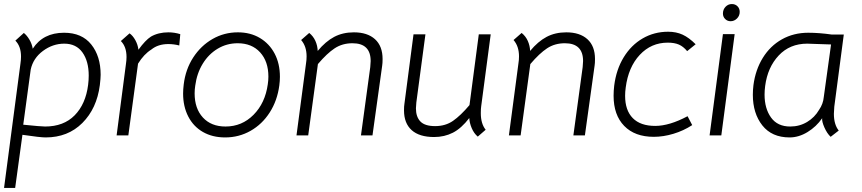

<svg xmlns="http://www.w3.org/2000/svg" viewBox="-23 -670 4263 950"><path d="M475 -300Q475 -283 471 -249Q456 -133 384.5 -61.5Q313 10 203 10Q176 10 88 -3L52 260H-3L78 -354Q81 -374 81 -390Q81 -441 53 -469L95 -507Q110 -495 122.5 -474Q135 -453 139 -429Q190 -508 294 -508Q382 -508 428.5 -450Q475 -392 475 -300ZM413 -250Q416 -274 416 -296Q416 -367 385 -410.5Q354 -454 295 -454Q238 -454 189.5 -418Q141 -382 129 -326L92 -53Q180 -44 200 -44Q292 -44 346.5 -99.5Q401 -155 413 -250Z M869 -501 864 -445Q837 -452 810 -452Q759 -452 726 -425Q689 -402 660 -355L612 0H554L600 -352Q603 -372 603 -388Q603 -439 575 -467L618 -505Q634 -494 646.5 -471.5Q659 -449 662 -424Q696 -471 724 -489Q761 -510 810 -510Q840 -510 869 -501Z M883 -207Q883 -228 886 -252Q895 -327 933 -385.5Q971 -444 1028.5 -477Q1086 -510 1154 -510Q1216 -510 1263 -482Q1310 -454 1336 -404.5Q1362 -355 1362 -290Q1362 -270 1359 -247Q1349 -172 1311.5 -113.5Q1274 -55 1216.5 -22.5Q1159 10 1091 10Q1028 10 981 -17Q934 -44 908.5 -93.5Q883 -143 883 -207ZM1302 -253Q1305 -273 1305 -291Q1305 -366 1264 -411Q1223 -456 1153 -456Q1099 -456 1054 -429Q1009 -402 980 -354.5Q951 -307 943 -246Q940 -227 940 -208Q940 -133 981 -88.5Q1022 -44 1093 -44Q1174 -44 1231.5 -102Q1289 -160 1302 -253Z M1494 -391Q1494 -441 1467 -472L1507 -507Q1527 -491 1537.5 -467.5Q1548 -444 1549 -418Q1588 -465 1630.5 -487.5Q1673 -510 1728 -510Q1795 -510 1832.5 -476Q1870 -442 1870 -378Q1870 -357 1868 -345L1820 0H1763L1809 -338Q1811 -360 1811 -368Q1811 -456 1721 -456Q1671 -456 1633 -431Q1595 -406 1550 -353L1502 0H1444L1491 -355Q1494 -373 1494 -391Z M1976 -124Q1976 -145 1978 -156L2023 -500H2082L2037 -163Q2035 -143 2035 -134Q2035 -92 2057 -69Q2079 -46 2130 -46Q2181 -46 2218.5 -72Q2256 -98 2300 -150L2346 -500H2405L2358 -145Q2356 -133 2356 -110Q2356 -58 2380 -28L2341 6Q2322 -10 2311 -36Q2300 -62 2299 -86Q2260 -35 2218 -13.5Q2176 8 2125 8Q2052 8 2014 -26Q1976 -60 1976 -124Z M2545 -391Q2545 -441 2518 -472L2558 -507Q2578 -491 2588.5 -467.5Q2599 -444 2600 -418Q2639 -465 2681.5 -487.5Q2724 -510 2779 -510Q2846 -510 2883.5 -476Q2921 -442 2921 -378Q2921 -357 2919 -345L2871 0H2814L2860 -338Q2862 -360 2862 -368Q2862 -456 2772 -456Q2722 -456 2684 -431Q2646 -406 2601 -353L2553 0H2495L2542 -355Q2545 -373 2545 -391Z M3013 -196Q3013 -221 3016 -246Q3026 -326 3063 -386.5Q3100 -447 3157 -480Q3214 -513 3283 -513Q3323 -513 3354.5 -498.5Q3386 -484 3419 -451L3377 -417Q3358 -440 3336 -449.5Q3314 -459 3281 -459Q3199 -459 3142.5 -398.5Q3086 -338 3073 -237Q3070 -216 3070 -196Q3070 -124 3108 -85.5Q3146 -47 3219 -47Q3289 -47 3379 -95L3402 -51Q3359 -23 3309 -8Q3259 7 3212 7Q3118 7 3065.5 -47Q3013 -101 3013 -196Z M3554 -501H3612L3546 0H3488ZM3554 -603Q3554 -623 3567 -636.5Q3580 -650 3598 -650Q3615 -650 3626 -639Q3637 -628 3637 -611Q3637 -592 3623.5 -578.5Q3610 -565 3592 -565Q3576 -565 3565 -576Q3554 -587 3554 -603Z M3702 -201Q3702 -225 3705 -249Q3715 -325 3751.5 -384Q3788 -443 3846 -475.5Q3904 -508 3976 -508Q4030 -508 4093 -499H4152L4105 -142Q4103 -118 4103 -107Q4103 -54 4127 -24L4087 7Q4069 -10 4056 -39.5Q4043 -69 4045 -85Q4016 -43 3972.5 -16.5Q3929 10 3884 10Q3796 10 3749 -49.5Q3702 -109 3702 -201ZM4030 -127Q4050 -156 4053 -190L4089 -450L4029 -452L3971 -454Q3885 -454 3830 -395.5Q3775 -337 3763 -245Q3760 -223 3760 -202Q3760 -133 3792 -88.5Q3824 -44 3887 -44Q3933 -44 3970.5 -66.5Q4008 -89 4030 -127Z"/></svg>

Font: Bellota Text
Style: Italic
Weight: 400
Italic angle: -7.5°
Designer: Kemie Guaida
Foundry: Kemie Guaida
Version: Version 4.001